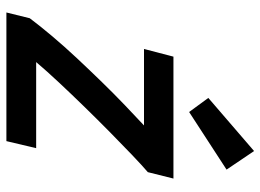

<svg xmlns="http://www.w3.org/2000/svg" viewBox="-127 -687 814 600"><g transform="rotate(90 280.0 -387.0)"><path d="M19 0 37 -73Q61 -105 93 -143Q125 -181 162 -220.5Q199 -260 236.5 -298.5Q274 -337 309 -370.5Q344 -404 372 -430H133L157 -522H538L518 -442Q497 -424 464.5 -393Q432 -362 393.5 -324Q355 -286 315 -245Q275 -204 238.5 -165Q202 -126 174 -93H443L421 0ZM330 -571 286 -631 452 -774 510 -688Z"/></g></svg>

Font: Ubuntu Sans Mono Medium
Style: Italic
Weight: 500
Italic angle: -13.5°
Monospace: yes
Designer: Dalton Maag Ltd
Foundry: Dalton Maag Ltd
Version: Version 1.006